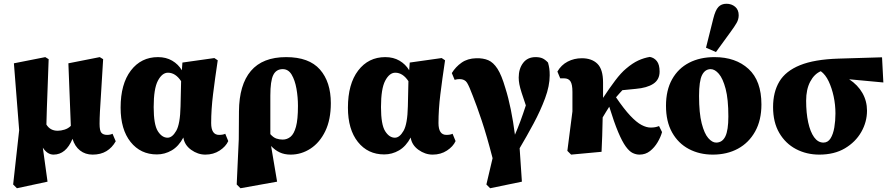

<svg xmlns="http://www.w3.org/2000/svg" viewBox="-20 -807 4742 1022"><path d="M473 16Q434 16 406 -6Q378 -28 366 -68Q331 16 265 16Q232 16 208 -21L233 160L70 195L50 175L82 -114L54 -470L221 -503L239 -492Q236 -403 233.5 -340.5Q231 -278 229.5 -231.5Q228 -185 227 -144Q247 -111 287 -111Q304 -111 323.5 -117Q343 -123 357 -137L344 -470L511 -503L529 -492Q523 -386 518.5 -319.5Q514 -253 512 -214Q510 -175 510 -148Q510 -111 520 -100Q530 -89 550 -89Q567 -89 579 -95L596 -55Q577 -21 546.5 -2.5Q516 16 473 16Z M798 -237Q798 -144 820 -109Q842 -74 872 -74Q897 -74 918 -110.5Q939 -147 941 -241L944 -375Q914 -420 874 -420Q843 -420 820.5 -377.5Q798 -335 798 -237ZM815 15Q728 15 675 -51.5Q622 -118 622 -234Q622 -360 676.5 -431.5Q731 -503 821 -503Q864 -503 896.5 -484Q929 -465 948 -433L951 -474L1121 -498L1139 -486Q1124 -386 1114 -305Q1104 -224 1104 -152Q1104 -89 1146 -89Q1167 -89 1179 -95L1195 -56Q1182 -27 1149 -5.5Q1116 16 1073 16Q1033 16 997.5 -9.5Q962 -35 956 -75Q931 -28 894 -6.5Q857 15 815 15Z M1419 -298V-93Q1435 -75 1451 -69.5Q1467 -64 1485 -64Q1508 -64 1526.5 -79Q1545 -94 1555.5 -132.5Q1566 -171 1566 -243Q1566 -290 1558 -335Q1550 -380 1532.5 -409.5Q1515 -439 1485 -439Q1450 -439 1434.5 -407.5Q1419 -376 1419 -298ZM1240 175 1251 -66 1252 -214Q1253 -356 1315.5 -429.5Q1378 -503 1503 -503Q1625 -503 1683 -437Q1741 -371 1741 -258Q1741 -170 1711.5 -109Q1682 -48 1633 -16Q1584 16 1527 16Q1494 16 1468.5 4Q1443 -8 1423 -30L1455 160L1260 195Z M2008 -237Q2008 -144 2030 -109Q2052 -74 2082 -74Q2107 -74 2128 -110.5Q2149 -147 2151 -241L2154 -375Q2124 -420 2084 -420Q2053 -420 2030.5 -377.5Q2008 -335 2008 -237ZM2025 15Q1938 15 1885 -51.5Q1832 -118 1832 -234Q1832 -360 1886.5 -431.5Q1941 -503 2031 -503Q2074 -503 2106.5 -484Q2139 -465 2158 -433L2161 -474L2331 -498L2349 -486Q2334 -386 2324 -305Q2314 -224 2314 -152Q2314 -89 2356 -89Q2377 -89 2389 -95L2405 -56Q2392 -27 2359 -5.5Q2326 16 2283 16Q2243 16 2207.5 -9.5Q2172 -35 2166 -75Q2141 -28 2104 -6.5Q2067 15 2025 15Z M2569 175 2602 35Q2571 -85 2544 -165.5Q2517 -246 2497 -296Q2478 -347 2466 -366.5Q2454 -386 2426 -386Q2419 -386 2413 -385Q2407 -384 2400 -382L2385 -418Q2405 -451 2437 -473.5Q2469 -496 2515 -497Q2552 -498 2579 -486.5Q2606 -475 2628 -441Q2650 -407 2670 -338Q2686 -288 2699 -224Q2712 -160 2721 -90Q2750 -156 2779 -246Q2765 -287 2756.5 -313.5Q2748 -340 2744.5 -358.5Q2741 -377 2741 -394Q2741 -441 2764.5 -472Q2788 -503 2831 -503Q2853 -503 2867.5 -496.5Q2882 -490 2897 -474Q2902 -456 2904 -441.5Q2906 -427 2906 -406Q2906 -350 2881.5 -284Q2857 -218 2820.5 -150Q2784 -82 2746 -18L2758 160L2589 195Z M3020 16 3000 -4 3027 -214V-318Q3027 -358 3016.5 -374Q3006 -390 2983 -390H2962L2947 -426Q2967 -461 3001.5 -479Q3036 -497 3077 -497Q3130 -497 3160 -467.5Q3190 -438 3190 -368V-286Q3222 -335 3254 -377.5Q3286 -420 3313 -442Q3347 -471 3377.5 -485Q3408 -499 3439 -504Q3462 -500 3476.5 -481.5Q3491 -463 3491 -426Q3491 -383 3457.5 -361Q3424 -339 3364 -334L3293 -327Q3285 -318 3276 -308.5Q3267 -299 3259 -289Q3302 -226 3335 -191Q3368 -156 3394.5 -142Q3421 -128 3443 -128Q3457 -128 3467.5 -130Q3478 -132 3488 -136L3504 -104Q3497 -78 3480.5 -50Q3464 -22 3440 -3Q3416 16 3384 16Q3366 16 3348 7.5Q3330 -1 3311 -27Q3292 -53 3270.5 -104Q3249 -155 3223 -239Q3214 -226 3205.5 -211Q3197 -196 3188 -182Q3187 -133 3185.5 -83.5Q3184 -34 3182 1Z M3774 16Q3703 16 3646.5 -14Q3590 -44 3557.5 -102Q3525 -160 3525 -244Q3525 -327 3557.5 -385Q3590 -443 3648 -473Q3706 -503 3783 -503Q3896 -503 3964.5 -440Q4033 -377 4033 -251Q4033 -167 3999.5 -107Q3966 -47 3908 -15.5Q3850 16 3774 16ZM3792 -48Q3825 -48 3841 -81Q3857 -114 3857 -187Q3857 -279 3842.5 -334Q3828 -389 3806.5 -414Q3785 -439 3763 -439Q3733 -439 3717 -407.5Q3701 -376 3701 -296Q3701 -205 3715 -150.5Q3729 -96 3750 -72Q3771 -48 3792 -48ZM3738 -553 3777 -709Q3788 -753 3804 -770Q3820 -787 3847 -787Q3874 -787 3893 -771Q3912 -755 3912 -726Q3912 -704 3901 -685Q3890 -666 3871 -640L3791 -530Z M4341 16Q4273 16 4217 -13.5Q4161 -43 4128 -99.5Q4095 -156 4095 -237Q4095 -317 4128.5 -373Q4162 -429 4238.5 -460Q4315 -491 4443 -495L4675 -502L4682 -368L4500 -385Q4546 -355 4570.5 -312Q4595 -269 4595 -218Q4595 -158 4564.5 -104.5Q4534 -51 4477.5 -17.5Q4421 16 4341 16ZM4271 -271Q4271 -206 4282 -155.5Q4293 -105 4313.5 -76.5Q4334 -48 4363 -48Q4387 -48 4401 -70.5Q4415 -93 4421 -128.5Q4427 -164 4427 -203Q4427 -249 4417.5 -293.5Q4408 -338 4391 -374Q4374 -410 4349 -428Q4314 -413 4292.5 -372Q4271 -331 4271 -271Z"/></svg>

Font: Source Serif Pro Black
Style: Regular
Weight: 900
Designer: Frank Grießhammer
Foundry: Adobe Systems Incorporated
Version: Version 3.001;hotconv 1.0.111;makeotfexe 2.5.65597